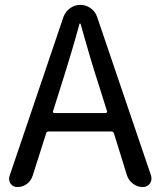

<svg xmlns="http://www.w3.org/2000/svg" viewBox="-20 -753 646 773"><path d="M193.4 -304.7Q192.4 -302.7 193.8 -300.3Q195.3 -297.9 198.2 -297.9H405.3Q408.2 -297.9 410.2 -300.3Q412.1 -302.7 411.1 -304.7L377.9 -410.2Q347.7 -502 304.7 -656.2Q303.7 -658.2 301.8 -658.2Q299.8 -658.2 299.8 -656.2Q272.5 -554.7 226.6 -410.2ZM554.7 0Q533.2 0 515.6 -13.2Q498 -26.4 491.2 -46.9L438.5 -216.8Q435.5 -223.6 428.7 -223.6H175.8Q168 -223.6 166 -216.8L111.3 -44.9Q104.5 -24.4 87.9 -12.2Q71.3 0 49.8 0Q32.2 0 22.5 -13.7Q16.6 -23.4 16.6 -33.2Q16.6 -39.1 18.6 -44.9L235.4 -684.6Q243.2 -706.1 261.7 -719.7Q280.3 -733.4 303.2 -733.4Q326.2 -733.4 345.2 -719.7Q364.3 -706.1 371.1 -684.6L587.9 -46.9Q589.8 -40 589.8 -34.2Q589.8 -24.4 584 -14.6Q573.2 0 554.7 0Z"/></svg>

Font: Gen Jyuu Gothic Regular
Style: Regular
Weight: 400
Designer: [Source Han Sans]
Ryoko NISHIZUKA  (kana & ideographs); Paul D. Hunt (Latin, Greek & Cyrillic); Wenlong ZHANG  (bopomofo
Version: Version 1.002.20150607